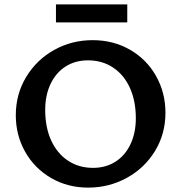

<svg xmlns="http://www.w3.org/2000/svg" viewBox="-20 -848 825 875"><path d="M235 -828H560V-746H235ZM52 -323Q52 -419 99.5 -497.5Q147 -576 227 -620.5Q307 -665 402 -665Q497 -665 573 -621Q649 -577 691.5 -501Q734 -425 734 -334Q734 -238 686.5 -160Q639 -82 558 -37.5Q477 7 382 7Q288 7 212.5 -37Q137 -81 94.5 -156.5Q52 -232 52 -323ZM599 -309Q599 -388 572 -447.5Q545 -507 495.5 -540Q446 -573 381 -573Q323 -573 279 -545Q235 -517 210.5 -465.5Q186 -414 186 -347Q186 -268 213 -208.5Q240 -149 289.5 -116Q339 -83 404 -83Q462 -83 506 -111Q550 -139 574.5 -190.5Q599 -242 599 -309Z"/></svg>

Font: Ysabeau SC
Style: Bold
Weight: 700
Designer: Christian Thalmann (Catharsis Fonts)
Version: Version 0.003